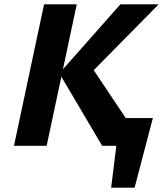

<svg xmlns="http://www.w3.org/2000/svg" viewBox="-20 -678 758 893"><path d="M497 195 537 -129H691L606 195ZM455 0 256 -337 540 -658H718L376 -311L395 -383L651 0ZM45 0 185 -658H337L197 0Z"/></svg>

Font: Ysabeau Office ExtraBold
Style: Italic
Weight: 800
Italic angle: -12°
Designer: Christian Thalmann (Catharsis Fonts)
Version: Version 2.001;gftools[0.9.30]; featfreeze: tnum,lnum,ss02